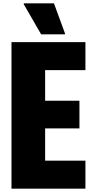

<svg xmlns="http://www.w3.org/2000/svg" viewBox="-20 -1040 533 1153"><path d="M49 93V-787H493V-619H251V-435H457V-269H251V-75H493V93ZM227 -834 123 -1014V-1020H304L370 -840V-834Z"/></svg>

Font: Farlight84_Sys_V01
Style: Bold
Weight: 700
Designer: Monotype Design Team, Nadine Chahine and Nizar Qandah
Foundry: Monotype Imaging Inc.
Version: Version 2.004;October 31, 2024;FontCreator 14.0.0.2814 64-bi